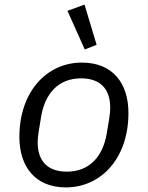

<svg xmlns="http://www.w3.org/2000/svg" viewBox="-20 -799 640 831"><path d="M264.9 12.1C416.9 12.1 535.9 -112.9 535.9 -310C535.9 -438.9 468 -528.1 334.2 -528.1C182.9 -528.1 63.9 -403.1 63.9 -206C63.9 -77.1 133.2 12.1 264.9 12.1ZM143.1 -182.9C143.1 -195 144.2 -209.9 148.1 -234L158 -294C175.1 -396 234 -459.9 331 -459.9C408 -459.9 457 -420.1 457 -333.1C457 -321 456 -306.1 452.1 -282L442.1 -221.9C425.1 -120 366.1 -56.1 269.2 -56.1C192.1 -56.1 143.1 -95.9 143.1 -182.9ZM272 -752.1 346.9 -584.9 398.1 -605.1 345.9 -779.1Z"/></svg>

Font: Margiela Mono Italic Italic
Style: Regular
Weight: 400
Designer: Mike Abbink, Paul van der Laan, Pieter van Rosmalen
Foundry: Bold Monday
Version: Version 2.003 2021